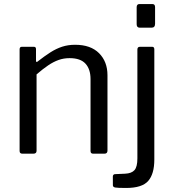

<svg xmlns="http://www.w3.org/2000/svg" viewBox="-20 -762 862 952"><path d="M90.9 0Q77.2 0 77.2 -13.4V-517.1Q77.2 -530 88.3 -530H147.8Q158.5 -530 158.5 -518.7V-461.4Q158.5 -456.1 160.9 -454.8Q163.4 -453.6 167.9 -458.1Q201.2 -484 229.9 -502.4Q258.5 -520.7 288.1 -530.4Q317.7 -540 352.3 -540Q429.5 -540 471.2 -498.2Q512.9 -456.3 512.9 -388.9V-15.5Q512.9 0 498.1 0H441.7Q435.3 0 432.1 -3.3Q428.9 -6.7 428.9 -13.4V-369.8Q428.9 -418.9 403.9 -446.3Q378.9 -473.7 325.1 -473.7Q295.7 -473.7 270.2 -464.5Q244.7 -455.4 218.9 -437.9Q193 -420.4 161.3 -393.2V-14.5Q161.3 0 145.7 0H90.9ZM745.2 29Q745.2 100.4 714.8 135.2Q684.3 170 605.6 170Q562.1 170 550.9 167.7Q539.7 165.3 539.7 156.6L539.5 113.3Q539.5 108.9 541.9 105.5Q544.4 102.1 549.3 101.5L601 99.2Q632.7 97.6 647 81.4Q661.2 65.1 661.2 23.4V-516.4Q661.2 -530 674 -530H734.5Q745.2 -530 745.2 -517.2V29ZM748.9 -644.3Q748.9 -624.7 731.4 -624.7H673Q657.6 -624.7 657.6 -642V-726.2Q657.6 -742 671.8 -742H735.2Q748.9 -742 748.9 -726.8Z"/></svg>

Font: Libre Franklin Thin
Style: Regular
Weight: 100
Designer: Pablo Impallari, Rodrigo Fuenzalida, Nhung Nguyen
Foundry: Impallari Type
Version: Version 3.000